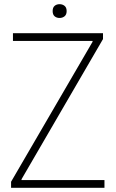

<svg xmlns="http://www.w3.org/2000/svg" viewBox="-20 -899 554 919"><path d="M265 -813Q251 -813 241.5 -821Q232 -829 232 -846Q232 -863 241.5 -871Q251 -879 265 -879Q279 -879 289 -871Q299 -863 299 -846Q299 -829 289 -821Q279 -813 265 -813ZM33 -29 423 -699V-703H42V-740H473V-712L83 -41V-37H480V0H33Z"/></svg>

Font: Encode Sans Narrow
Style: Thin
Weight: 250
Designer: Pablo Impallari, Andres Torresi
Foundry: Pablo Impallari, Andres Torresi
Version: Version 1.000; ttfautohint (v1.00) -l 8 -r 50 -G 200 -x 14 -